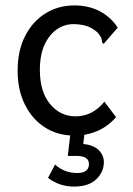

<svg xmlns="http://www.w3.org/2000/svg" viewBox="-20 -489 490 708"><path d="M255 11Q193 11 146 -19Q99 -49 72 -103Q45 -157 45 -228Q45 -302 72.5 -356Q100 -410 147.5 -439.5Q195 -469 254 -469Q307 -469 348 -447.5Q389 -426 414 -387L369 -335L362 -327L357 -332Q356 -341 353.5 -348.5Q351 -356 340 -369Q321 -386 299.5 -393Q278 -400 250 -400Q218 -400 190 -381Q162 -362 144.5 -324.5Q127 -287 127 -231Q127 -151 164.5 -105.5Q202 -60 259 -60Q289 -60 315.5 -73Q342 -86 365 -114L408 -57Q377 -22 338 -5.5Q299 11 255 11ZM253 199Q227 199 203.5 191.5Q180 184 157 167L183 118Q218 149 264 149Q308 149 308 116Q308 86 263 86H230L240 0H292L287 42Q326 46 344.5 65Q363 84 363 109Q363 145 335 172Q307 199 253 199Z"/></svg>

Font: Inconsolata SemiCondensed Medium
Style: Regular
Weight: 500
Width: 4
Monospace: yes
Designer: Raph Levien, Cyreal, Brenton Simpson
Foundry: Raph Levien, Cyreal, Google
Version: Version 3.001; ttfautohint (v1.8.2.53-6de2)